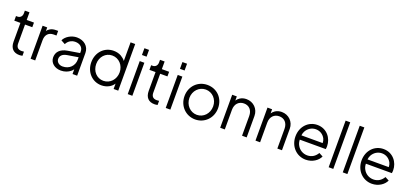

<svg xmlns="http://www.w3.org/2000/svg" viewBox="33 -1837 6234 2929"><g transform="rotate(20 3150.0 -372.5)"><path d="M282 6C294 6 317 4 333 0V-67C322 -66 306 -64 295 -64C228 -64 207 -103 207 -156V-461H325V-536H207V-660H132V-615C132 -570 103 -536 58 -536H33V-461H132V-156C132 -52 186 6 282 6Z M540 0V-330C540 -418 591 -468 668 -468H715V-543H681C644 -543 613 -536 588 -521C568 -510 552 -495 540 -478V-536H465V0Z M958 12C1021 12 1074 -9 1114 -42C1127 -53 1137 -64 1146 -77V0H1221V-368C1221 -474 1138 -548 1020 -548C931 -548 841 -493 811 -425L879 -388C903 -440 955 -476 1020 -476C1095 -476 1146 -432 1146 -368V-340L952 -308C834 -288 781 -223 781 -139C781 -51 856 12 958 12ZM1146 -272V-232C1146 -134 1072 -56 963 -56C903 -56 861 -94 861 -142C861 -191 893 -230 970 -243Z M1617 12C1663 12 1705 1 1742 -20C1771 -37 1795 -59 1813 -87V0H1888V-757H1813V-455C1794 -480 1769 -501 1740 -518C1704 -538 1663 -548 1617 -548C1466 -548 1353 -429 1353 -268C1353 -108 1467 12 1617 12ZM1621 -63C1513 -63 1433 -152 1433 -268C1433 -385 1514 -473 1621 -473C1729 -473 1813 -384 1813 -268C1813 -152 1729 -63 1621 -63Z M2117 -635V-745H2042V-635ZM2117 0V-536H2042V0Z M2476 6C2488 6 2511 4 2527 0V-67C2516 -66 2500 -64 2489 -64C2422 -64 2401 -103 2401 -156V-461H2519V-536H2401V-660H2326V-615C2326 -570 2297 -536 2252 -536H2227V-461H2326V-156C2326 -52 2380 6 2476 6Z M2734 -635V-745H2659V-635ZM2734 0V-536H2659V0Z M3139 12C3288 12 3411 -105 3411 -269C3411 -431 3295 -548 3139 -548C2984 -548 2866 -428 2866 -269C2866 -107 2987 12 3139 12ZM3139 -63C3032 -63 2946 -152 2946 -269C2946 -384 3032 -473 3139 -473C3247 -473 3331 -384 3331 -269C3331 -152 3247 -63 3139 -63Z M3618 0V-319C3618 -415 3677 -473 3759 -473C3841 -473 3898 -416 3898 -319V0H3973V-348C3973 -462 3886 -548 3772 -548C3732 -548 3697 -538 3667 -518C3647 -505 3631 -488 3618 -469V-536H3543V0Z M4191 0V-319C4191 -415 4250 -473 4332 -473C4414 -473 4471 -416 4471 -319V0H4546V-348C4546 -462 4459 -548 4345 -548C4305 -548 4270 -538 4240 -518C4220 -505 4204 -488 4191 -469V-536H4116V0Z M4933 12C5042 12 5129 -50 5161 -122L5097 -156C5064 -100 5012 -58 4933 -58C4865 -58 4801 -94 4768 -158C4754 -183 4747 -212 4746 -245H5168C5171 -262 5172 -280 5172 -293C5172 -421 5079 -548 4925 -548C4779 -548 4667 -431 4667 -270C4667 -108 4783 12 4933 12ZM4747 -315C4750 -339 4756 -361 4766 -380C4798 -441 4858 -478 4925 -478C4992 -478 5048 -441 5077 -384C5087 -363 5092 -340 5092 -315Z M5379 0V-757H5304V0Z M5608 0V-757H5533V0Z M6006 12C6115 12 6202 -50 6234 -122L6170 -156C6137 -100 6085 -58 6006 -58C5938 -58 5874 -94 5841 -158C5827 -183 5820 -212 5819 -245H6241C6244 -262 6245 -280 6245 -293C6245 -421 6152 -548 5998 -548C5852 -548 5740 -431 5740 -270C5740 -108 5856 12 6006 12ZM5820 -315C5823 -339 5829 -361 5839 -380C5871 -441 5931 -478 5998 -478C6065 -478 6121 -441 6150 -384C6160 -363 6165 -340 6165 -315Z"/></g></svg>

Font: Plus Jakarta Sans
Style: Regular
Weight: 400
Designer: Gumpita Rahayu
Foundry: Tokotype
Version: Version 2.071;gftools[0.9.30]